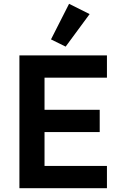

<svg xmlns="http://www.w3.org/2000/svg" viewBox="-20 -989 640 1009"><path d="M82 0V-698H542V-581H214V-412H504V-295H214V-117H542V0ZM325 -744 248 -782 343 -969 451 -915Z"/></svg>

Font: IBM Plex Sans Hebrew SemiBold
Style: Regular
Weight: 600
Designer: Mike Abbink, Paul van der Laan, Pieter van Rosmalen, Yanek Iontef
Foundry: Bold Monday
Version: Version 1.2